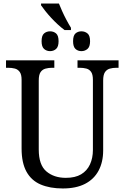

<svg xmlns="http://www.w3.org/2000/svg" viewBox="-20 -1055 704 1085"><path d="M345 -885Q326 -899 306.5 -917Q287 -935 268.5 -955Q250 -975 235.5 -993.5Q221 -1012 212 -1025V-1035H313Q320 -1017 331 -992.5Q342 -968 355 -943.5Q368 -919 381 -898V-885ZM263 -766Q243 -766 229 -778.5Q215 -791 215 -822Q215 -854 229 -866Q243 -878 263 -878Q283 -878 297 -866Q311 -854 311 -822Q311 -791 297 -778.5Q283 -766 263 -766ZM440 -766Q420 -766 406.5 -778.5Q393 -791 393 -822Q393 -854 406.5 -866Q420 -878 440 -878Q460 -878 474.5 -866Q489 -854 489 -822Q489 -791 474.5 -778.5Q460 -766 440 -766ZM335 10Q262 10 209.5 -12.5Q157 -35 129.5 -85Q102 -135 102 -216V-604Q102 -634 91.5 -648.5Q81 -663 64 -667.5Q47 -672 26 -672H14V-714H287V-672H275Q254 -672 236.5 -667Q219 -662 209 -647Q199 -632 199 -600V-210Q199 -123 242 -86.5Q285 -50 352 -50Q405 -50 438.5 -70Q472 -90 488.5 -126Q505 -162 505 -207V-604Q505 -634 495 -648.5Q485 -663 468 -667.5Q451 -672 430 -672H418V-714H650V-672H638Q617 -672 600 -667Q583 -662 573 -647Q563 -632 563 -600V-205Q563 -139 537 -90.5Q511 -42 460.5 -16Q410 10 335 10Z"/></svg>

Font: Noto Serif SemiCondensed
Style: Regular
Weight: 400
Width: 4
Designer: Monotype Design Team
Foundry: Monotype Imaging Inc.
Version: Version 2.013